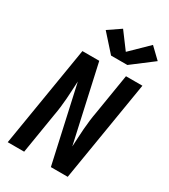

<svg xmlns="http://www.w3.org/2000/svg" viewBox="-235 -1103 1070 1214"><g transform="rotate(30 300.0 -496.0)"><path d="M25 0 146 -735H269L392 -181Q394 -213 395.5 -246Q397 -279 399.5 -311.5Q402 -344 406 -376.5Q410 -409 416 -441L464 -735H584L463 0H340L217 -554Q215 -522 213.5 -489Q212 -456 209.5 -423.5Q207 -391 203 -358.5Q199 -326 193 -294L145 0ZM317 -801 207 -924 298 -986 386 -868 513 -992 590 -918 436 -801Z"/></g></svg>

Font: Iosevka Curly Extended
Style: Bold Italic
Weight: 700
Width: 7
Italic angle: -9°
Monospace: yes
Designer: Belleve Invis
Foundry: Belleve Invis
Version: Version 11.1.0; ttfautohint (v1.8.3)